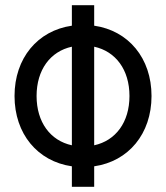

<svg xmlns="http://www.w3.org/2000/svg" viewBox="-20 -720 640 740"><path d="M343 0V-79C475 -98 564 -204 564 -350C564 -496 475 -602 343 -621V-700H257V-621C125 -602 36 -496 36 -350C36 -204 125 -98 257 -79V0ZM121 -350C121 -451 174 -522 257 -540V-160C174 -178 121 -249 121 -350ZM479 -350C479 -249 426 -178 343 -160V-540C426 -522 479 -451 479 -350Z"/></svg>

Font: CommitMonoNiceRocks
Style: Regular
Weight: 400
Monospace: yes
Designer: Eigil Nikolajsen
Foundry: Eigil Nikolajsen
Version: Version 1.143